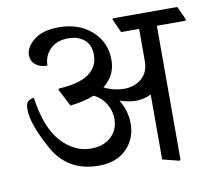

<svg xmlns="http://www.w3.org/2000/svg" viewBox="-75 -738 933 833"><g transform="rotate(-10 392.0 -321.5)"><path d="M86.4 -554.7Q86.4 -590.3 124.8 -621.1Q163.1 -651.9 234.9 -651.9Q323.2 -651.9 379.4 -601.3Q435.5 -550.8 435.5 -473.6Q435.5 -439.9 422.9 -413.1Q410.2 -386.2 380.9 -361.3Q402.8 -350.1 425.3 -345Q447.8 -339.8 467.3 -339.8Q514.2 -339.8 545.7 -366.5Q577.1 -393.1 577.1 -442.9V-584.5H497.6L470.2 -645L473.1 -649.4H756.8L784.2 -588.9L781.2 -584.5H655.3V5.9L650.9 9.3L577.1 -9.3V-295.4Q559.1 -287.1 543 -283.4Q526.9 -279.8 510.3 -279.8Q493.7 -279.8 475.3 -283.2Q457 -286.6 439 -293Q454.1 -268.1 461.9 -241.5Q469.7 -214.8 469.7 -187Q469.7 -119.6 425 -75Q380.4 -30.3 303.2 -30.3Q166 -30.3 102.5 -145.3Q39.1 -260.3 39.1 -324.2Q39.1 -350.1 48.6 -358.9Q58.1 -367.7 75.2 -369.1Q94.7 -233.9 152.1 -171.6Q209.5 -109.4 282.2 -109.4Q337.4 -109.4 370.6 -140.1Q403.8 -170.9 403.8 -218.8Q403.8 -255.9 383.8 -287.6Q363.8 -319.3 331.5 -333.5Q310.1 -324.7 283.4 -318.4Q256.8 -312 226.1 -308.6L186.5 -385.3L189.5 -390.1Q280.8 -395 322.5 -425.5Q364.3 -456.1 364.3 -507.3Q364.3 -551.8 337.2 -574.7Q310.1 -597.7 267.1 -597.7Q216.3 -597.7 187 -568.6Q157.7 -539.6 157.7 -496.6Q125.5 -496.6 106 -512.7Q86.4 -528.8 86.4 -554.7Z"/></g></svg>

Font: Sitara
Style: Regular
Weight: 400
Designer: Neelakash Kshetrimayum
Foundry: Neelakash Kshetrimayum
Version: Version 1.000;PS Version 1.000;PS 1.0;hotconv 1.;hotconv 1.0